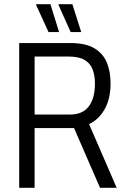

<svg xmlns="http://www.w3.org/2000/svg" viewBox="-20 -890 600 910"><path d="M71 0V-686H314Q386 -686 427.5 -661Q469 -636 486.5 -593Q504 -550 504 -496Q504 -422 476 -372.5Q448 -323 402 -302L533 0H454L331 -283H144V0ZM144 -347H311Q372 -347 401 -386Q430 -425 430 -493Q430 -533 418.5 -562Q407 -591 380 -606.5Q353 -622 305 -622H144ZM315 -738 257 -867V-870H323L365 -738ZM210 -738 151 -867 152 -870H219L260 -738Z"/></svg>

Font: Archivo Condensed Light
Style: Regular
Weight: 300
Width: 3
Designer: Hector Gatti
Foundry: Omnibus-Type
Version: Version 2.001